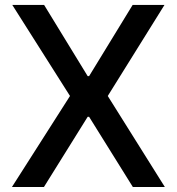

<svg xmlns="http://www.w3.org/2000/svg" viewBox="-20 -747 706 767"><path d="M638.5 0H510.7L335.9 -280.5H330.3L155.5 0H27.7L259.6 -363.6L29.1 -727.3H156.2L330.3 -442.8H335.9L509.9 -727.3H637.1L410.5 -363.6Z"/></svg>

Font: Linik Sans Medium
Style: Regular
Weight: 500
Designer: Rasmus Andersson (font), Cristiano Sobral (main changes)
Foundry: rsms
Version: Version 3.018;June 1, 2022;FontCreator 14.0.0.2814 64-bit; t